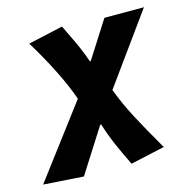

<svg xmlns="http://www.w3.org/2000/svg" viewBox="-221 -669 955 981"><g transform="rotate(-15 257.0 -178.5)"><path d="M-109 192 176 -186Q124 -333 9 -522L193 -563L208 -532Q235 -477 252.5 -437.5Q270 -398 285 -354H289L414 -550H623L358 -183Q388 -103 429 -25.5Q470 52 536 166L355 206Q321 136 298.5 84.5Q276 33 257 -28H252L103 206Z"/></g></svg>

Font: Nebula Sans Black
Style: Regular
Weight: 900
Italic angle: -9°
Designer: Paul D. Hunt for Adobe (as Source Sans)
Foundry: Nebula Entertainment & Broadcasting LLC
Version: Version 1.010